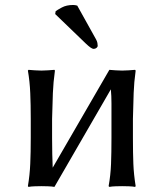

<svg xmlns="http://www.w3.org/2000/svg" viewBox="-20 -733 652 756"><path d="M101.1 -265.1Q101.1 -321.3 99.1 -366.9Q97.2 -412.6 89.8 -455.1L92.3 -458Q102.1 -457 117.7 -456.1Q133.3 -455.1 143.1 -455.1Q152.8 -455.1 168.5 -456.1Q184.1 -457 194.3 -458L196.3 -455.1Q189.9 -409.2 188.2 -366.9Q186.5 -324.7 185.1 -265.1V-189.9Q185.1 -154.8 185.8 -126.5Q186.5 -98.1 187.5 -72.8L410.6 -458Q419.9 -457 435.5 -456.1Q451.2 -455.1 460.9 -455.1Q470.7 -455.1 486.6 -456.1Q502.4 -457 511.7 -458L514.2 -455.1Q507.8 -409.2 506.3 -366.9Q504.9 -324.7 503.4 -265.1V-189.9Q503.4 -130.4 505.1 -87.9Q506.8 -45.4 514.2 0L511.7 2.9Q502.4 1 486.6 0.5Q470.7 0 460.9 0Q451.2 0 435.5 0.5Q419.9 1 410.6 2.9L407.7 0Q415.5 -43.5 417.2 -87.4Q418.9 -131.3 418.9 -189.9V-265.1Q418.9 -297.9 418.9 -326.4Q418.9 -355 416.5 -381.3L194.3 2.9Q184.1 1 168.5 0.5Q152.8 0 143.1 0Q133.3 0 117.7 0.5Q102.1 1 92.3 2.9L89.8 0Q97.2 -43.5 99.1 -87.4Q101.1 -131.3 101.1 -189.9ZM284.2 -710.9 358.4 -577.6Q362.3 -570.3 363.5 -564Q364.7 -557.6 364.7 -552.2Q364.7 -548.3 359.9 -544.4Q355 -540.5 348.6 -540.5Q339.8 -540.5 317.9 -561.5L197.3 -677.7L199.2 -689Q205.6 -693.8 223.6 -703.6Q241.7 -713.4 268.1 -713.4Q275.4 -713.4 284.2 -710.9Z"/></svg>

Font: Kurinto Seri
Style: Regular
Weight: 400
Designer: Kurinto was developed by Clint Goss from a range of fonts that are compatible with the SIL Open Font License Version 1.1
Foundry: Clinton F. Goss
Version: Version 2.196; July 25, 2020